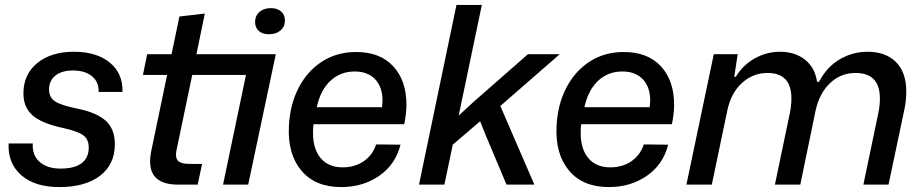

<svg xmlns="http://www.w3.org/2000/svg" viewBox="-20 -749 3741 779"><path d="M15 -167H113Q110 -119 141 -92Q172 -65 225 -65Q283 -65 311.5 -87Q340 -109 340 -150Q340 -184 318 -200Q296 -216 239 -229Q149 -248 112 -281Q75 -314 75 -370Q75 -447 131 -493Q187 -539 280 -539Q372 -539 425.5 -495Q479 -451 477 -376H380Q382 -416 353.5 -439.5Q325 -463 276 -463Q231 -463 205 -442.5Q179 -422 179 -386Q179 -354 203 -338Q227 -322 290 -309Q371 -293 408.5 -259.5Q446 -226 446 -164Q446 -82 386 -36Q326 10 221 10Q121 10 66 -38.5Q11 -87 15 -167Z M589 -94Q589 -114 593 -133L658 -445H560L577 -529H676L708 -682L811 -694L777 -529H1099L987 0H885L978 -445H760L697 -144Q694 -131 694 -121Q694 -100 708 -92Q722 -84 750 -84H800L782 0H702Q589 0 589 -94ZM1015 -660Q1015 -685 1032.5 -700.5Q1050 -716 1079 -716Q1105 -716 1120.5 -702.5Q1136 -689 1136 -666Q1136 -641 1118 -625.5Q1100 -610 1071 -610Q1045 -610 1030 -623.5Q1015 -637 1015 -660Z M1152 -235Q1156 -324 1191.5 -392.5Q1227 -461 1287 -499.5Q1347 -538 1425 -538Q1522 -538 1575.5 -480Q1629 -422 1629 -325Q1629 -287 1620 -245H1252Q1250 -233 1250 -209Q1250 -144 1281.5 -107Q1313 -70 1370 -70Q1420 -70 1456 -95Q1492 -120 1506 -163L1605 -162Q1585 -82 1519 -36Q1453 10 1364 10Q1259 10 1203 -56.5Q1147 -123 1152 -235ZM1530 -314Q1532 -332 1532 -341Q1532 -396 1502 -427.5Q1472 -459 1419 -459Q1362 -459 1321.5 -422Q1281 -385 1265 -314Z M1832 -729H1935L1841 -280L1904 -338L2122 -529H2251L2010 -319L2148 0H2035L1950 -202L1928 -257L1817 -162L1783 0H1680Z M2238 -235Q2242 -324 2277.5 -392.5Q2313 -461 2373 -499.5Q2433 -538 2511 -538Q2608 -538 2661.5 -480Q2715 -422 2715 -325Q2715 -287 2706 -245H2338Q2336 -233 2336 -209Q2336 -144 2367.5 -107Q2399 -70 2456 -70Q2506 -70 2542 -95Q2578 -120 2592 -163L2691 -162Q2671 -82 2605 -36Q2539 10 2450 10Q2345 10 2289 -56.5Q2233 -123 2238 -235ZM2616 -314Q2618 -332 2618 -341Q2618 -396 2588 -427.5Q2558 -459 2505 -459Q2448 -459 2407.5 -422Q2367 -385 2351 -314Z M2876 -529H2973L2959 -437H2965Q2994 -485 3042 -512Q3090 -539 3145 -539Q3206 -539 3246.5 -506.5Q3287 -474 3295 -417H3303Q3334 -477 3386.5 -508Q3439 -539 3500 -539Q3573 -539 3615 -497.5Q3657 -456 3657 -378Q3657 -339 3649 -303L3585 0H3483L3543 -287Q3550 -319 3550 -349Q3550 -453 3451 -453Q3391 -453 3347.5 -411.5Q3304 -370 3289 -300L3227 0H3124L3184 -287Q3191 -319 3191 -349Q3191 -453 3094 -453Q3035 -453 2990.5 -412.5Q2946 -372 2931 -301L2868 0H2765Z"/></svg>

Font: Mona Sans Medium
Style: Italic
Weight: 500
Italic angle: -11.7°
Designer: Deni Anggara
Foundry: GitHub
Version: Version 2.000